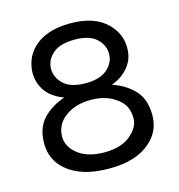

<svg xmlns="http://www.w3.org/2000/svg" viewBox="-90 -646 682 733"><g transform="rotate(-15 251.0 -279.0)"><path d="M438.5 -419.9Q438.5 -395.5 431.2 -376.5Q423.8 -357.4 410.2 -341.8Q385.7 -313.5 345.7 -298.8Q399.4 -280.3 432.1 -244.6Q464.8 -209 464.8 -147.5Q464.8 -84 418 -43Q360.4 8.8 252 7.8Q143.6 7.8 85 -43Q38.1 -84 37.6 -146.5Q37.1 -209 70.3 -244.6Q103.5 -280.3 157.2 -298.8Q92.8 -321.3 72.3 -376Q64.5 -396.5 64.5 -419.9Q64.5 -443.4 73.7 -469.2Q83 -495.1 105.5 -517.6Q156.2 -566.4 252 -566.4Q347.7 -566.4 396.5 -517.6Q438.5 -476.6 438.5 -419.9ZM252 -56.6Q324.2 -56.6 361.3 -92.8Q391.6 -121.1 392.1 -151.9Q392.6 -182.6 380.9 -203.1Q369.1 -223.6 348.6 -236.3Q310.5 -263.7 252 -263.7Q193.4 -263.7 154.3 -236.3Q111.3 -207 110.4 -156.2Q110.4 -121.1 140.6 -92.8Q179.7 -56.6 252 -56.6ZM252 -330.1Q311.5 -330.1 340.8 -359.4Q366.2 -383.8 365.7 -417.5Q365.2 -451.2 337.4 -476.6Q309.6 -502 252 -502Q193.4 -502 165 -476.6Q136.7 -451.2 136.7 -417Q136.7 -382.8 164.6 -356.4Q192.4 -330.1 252 -330.1Z"/></g></svg>

Font: NTR
Style: Regular
Weight: 400
Designer: Purushoth Kumar Guthula
Foundry: Silicon Andhra, USA.
Version: Version 1.0.5; ttfautohint (v1.2.25-373a) -l 7 -r 28 -G 50 -